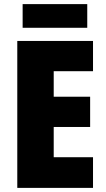

<svg xmlns="http://www.w3.org/2000/svg" viewBox="-20 -913 515 933"><path d="M432 0H64V-714H432V-567H241V-443H418V-296H241V-149H432ZM404 -893V-778H90V-893Z"/></svg>

Font: Noto Sans Telugu Condensed Black
Style: Regular
Weight: 900
Width: 3
Designer: Jelle Bosma - Monotype Design Team
Foundry: Monotype Imaging Inc.
Version: Version 2.005; ttfautohint (v1.8.4.7-5d5b)